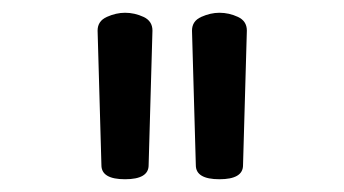

<svg xmlns="http://www.w3.org/2000/svg" viewBox="-20 -751 540 301"><path d="M176 -470Q139 -470 139 -492L133 -703Q133 -718 147.5 -724.5Q162 -731 176 -731Q191 -731 205 -724.5Q219 -718 219 -703L213 -492Q213 -470 176 -470ZM324 -470Q287 -470 287 -492L281 -703Q281 -718 295.5 -724.5Q310 -731 324 -731Q339 -731 353 -724.5Q367 -718 367 -703L361 -492Q361 -470 324 -470Z"/></svg>

Font: LXGW WenKai Mono
Style: Bold
Weight: 700
Designer: Fontworks Inc.
Version: Version 1.250;January 17, 2023